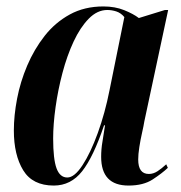

<svg xmlns="http://www.w3.org/2000/svg" viewBox="-20 -566 563 596"><path d="M147 10Q81 10 52 -37.5Q23 -85 23 -161Q23 -207 33 -259.5Q43 -312 64.5 -362.5Q86 -413 118.5 -454.5Q151 -496 196.5 -521Q242 -546 301 -546Q337 -546 365.5 -534.5Q394 -523 411 -510L492 -535H502L428 -189Q426 -176 421 -154Q416 -132 412.5 -109.5Q409 -87 409 -71Q409 -26 442 -26Q456 -26 469 -34.5Q482 -43 496 -56L501 -45Q483 -28 454 -9Q425 10 379 10Q294 10 294 -79Q294 -103 298 -126Q302 -149 306 -177H303Q270 -79 235 -34.5Q200 10 147 10ZM189 -15Q211 -15 236 -53Q261 -91 283.5 -153Q306 -215 320 -286L366 -513Q355 -526 341 -530.5Q327 -535 313 -535Q282 -535 255.5 -508Q229 -481 208.5 -437Q188 -393 174 -340Q160 -287 152.5 -233.5Q145 -180 145 -136Q145 -72 155.5 -43.5Q166 -15 189 -15Z"/></svg>

Font: Noto Serif Display ExtraCondensed
Style: Bold Italic
Weight: 700
Width: 2
Italic angle: -12°
Designer: Monotype Design Team
Foundry: Monotype Imaging Inc.
Version: Version 2.009